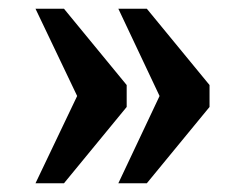

<svg xmlns="http://www.w3.org/2000/svg" viewBox="-20 -489 558 438"><path d="M250 -71 344 -270 250 -469H315L458 -295V-245L315 -71ZM61 -71 156 -270 61 -469H126L269 -295V-245L126 -71Z"/></svg>

Font: Noto Serif Khmer SemiCondensed
Style: Bold
Weight: 700
Width: 4
Designer: Danh Hong and the Monotype Design Team
Foundry: Monotype Imaging Inc.
Version: Version 2.004; ttfautohint (v1.8.4.7-5d5b)